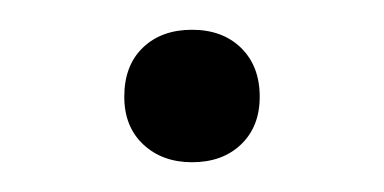

<svg xmlns="http://www.w3.org/2000/svg" viewBox="-20 -344 258 129"><path d="M109 -235Q89 -235 76.2 -247Q63.5 -259 63.5 -279Q63.5 -300 76 -312Q88.5 -324 109 -324Q129.5 -324 142 -311.8Q154.5 -299.5 154.5 -279Q154.5 -259 142 -247Q129.5 -235 109 -235Z"/></svg>

Font: Encode Sans SC Condensed Thin Light
Style: Regular
Weight: 300
Version: Version 3.002